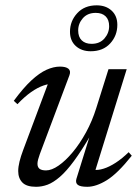

<svg xmlns="http://www.w3.org/2000/svg" viewBox="-20 -708 533 738"><path d="M273.5 -20 327 -192H330.5Q294 -129.5 264.5 -89.5Q235 -49.5 210 -28Q185 -6.5 163 1.8Q141 10 118.5 10Q82 10 66 -6.5Q50 -23 50 -50.5Q50 -66.5 55 -87Q60 -107.5 69.5 -132.5L171.5 -405L184.5 -385Q169 -387 146.8 -379.2Q124.5 -371.5 99.2 -353.8Q74 -336 47 -307.5L33 -320.5Q69.5 -370 100.5 -398.8Q131.5 -427.5 158.8 -439.8Q186 -452 210.5 -452Q233 -452 243 -443.8Q253 -435.5 247 -419L133 -115.5Q129 -104.5 126.5 -95Q124 -85.5 124 -78.5Q124 -65.5 132 -59.2Q140 -53 157 -53Q178.5 -53 205.2 -71.5Q232 -90 259.5 -123Q287 -156 310.8 -199.5Q334.5 -243 350 -292.5L397 -442H467L342.5 -40.5L341.5 -55.5Q357 -53 378.5 -59.8Q400 -66.5 424.8 -82.5Q449.5 -98.5 474.5 -123L486.5 -109.5Q432 -41 390.8 -15.5Q349.5 10 315.5 10Q288.5 10 279 2.5Q269.5 -5 273.5 -20ZM351.5 -687.5Q387 -687.5 409 -667.2Q431 -647 431 -612.5Q431 -571 403.5 -541Q376 -511 328.5 -511Q293.5 -511 271.2 -531.2Q249 -551.5 249 -586Q249 -627 276.8 -657.2Q304.5 -687.5 351.5 -687.5ZM332 -539.5Q363.5 -539.5 381.5 -560.2Q399.5 -581 399.5 -607.5Q399.5 -632 386 -645.2Q372.5 -658.5 348 -658.5Q316.5 -658.5 298.5 -638Q280.5 -617.5 280.5 -591Q280.5 -566 294.2 -552.8Q308 -539.5 332 -539.5Z"/></svg>

Font: Newsreader 28pt
Style: Italic
Weight: 400
Italic angle: -17°
Version: Version 1.003